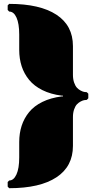

<svg xmlns="http://www.w3.org/2000/svg" viewBox="-20 -820 520 1000"><path d="M439.9 -308.1 432.1 -299.8Q425.8 -299.8 418.2 -298.3Q410.6 -296.9 399.9 -291.3Q389.2 -285.6 380.6 -276.6Q372.1 -267.6 366 -250.2Q359.9 -232.9 359.9 -210V-60.1Q359.9 46.9 273.9 103.5Q188 160.2 27.8 160.2L20 151.9V127.9L27.8 120.1Q51.3 120.1 65.7 88.6Q80.1 57.1 80.1 0V-80.1Q80.1 -126 92.8 -165Q105.5 -204.1 131.6 -236.1Q157.7 -268.1 200.9 -289.3Q244.1 -310.5 301.8 -317.9H308.1V-321.8H301.8Q244.1 -329.1 200.9 -350.6Q157.7 -372.1 131.6 -404.1Q105.5 -436 92.8 -475.1Q80.1 -514.2 80.1 -560.1V-640.1Q80.1 -697.3 65.9 -728.5Q51.8 -759.8 27.8 -759.8L20 -768.1V-792L27.8 -799.8Q188 -799.8 273.9 -743.4Q359.9 -687 359.9 -580.1V-430.2Q359.9 -407.2 366 -389.9Q372.1 -372.6 380.6 -363.3Q389.2 -354 399.9 -348.4Q410.6 -342.8 418.2 -341.3Q425.8 -339.8 432.1 -339.8L439.9 -332Z"/></svg>

Font: Yokawerad
Style: Regular
Weight: 500
Designer: gluk
Foundry: gluk
Version: Version 0.79